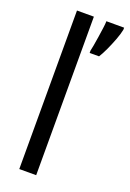

<svg xmlns="http://www.w3.org/2000/svg" viewBox="-147 -812 585 865"><g transform="rotate(20 145.5 -380.0)"><path d="M146 0H65V-760H146ZM291 -750Q287 -729 276 -700Q265 -671 252.5 -644Q240 -617 229 -600H184V-611Q186 -619 189.5 -638.5Q193 -658 196.5 -681.5Q200 -705 203 -726.5Q206 -748 206 -760H291Z"/></g></svg>

Font: Noto Sans Gurmukhi ExtraCondensed
Style: Regular
Weight: 400
Width: 2
Designer: Jelle Bosma - Monotype Design Team
Foundry: Monotype Imaging Inc.
Version: Version 2.004; ttfautohint (v1.8.4.7-5d5b)